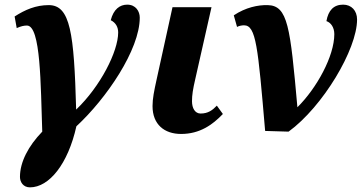

<svg xmlns="http://www.w3.org/2000/svg" viewBox="-20 -567 1558 827"><path d="M109 240C192 240 273 139 309 -23C438 -142 582 -353 582 -491C582 -518 565 -547 528 -547C496 -547 469 -527 457 -480C479 -469 489 -450 489 -427C489 -346 413 -195 308 -95C299 -425 283 -545 190 -545C134 -545 88 -525 43 -496L52 -446C70 -454 83 -457 96 -457C156 -457 155 -202 162 0C102 62 66 131 66 195C66 217 80 240 109 240Z M760 10C841 10 896 -30 940 -76L914 -112C895 -92 876 -78 844 -78C820 -78 807 -101 807 -131C807 -158 811 -183 821 -226L891 -536H723L654 -222C644 -176 637 -143 637 -110C637 -31 688 10 760 10Z M1122 -3 1223 0C1370 -107 1518 -354 1518 -483C1518 -521 1494 -547 1458 -547C1417 -547 1394 -522 1386 -476C1405 -470 1420 -449 1420 -420C1420 -325 1344 -187 1261 -105C1230 -452 1220 -543 1133 -545C1091 -546 1038 -535 987 -501L1001 -451C1010 -456 1023 -458 1031 -458C1083 -458 1091 -366 1122 -3Z"/></svg>

Font: Noto Serif SemiCondensed Extra
Style: Italic
Weight: 800
Width: 4
Italic angle: -12°
Designer: Monotype Design Team
Foundry: Monotype Imaging Inc.
Version: Version 1.901